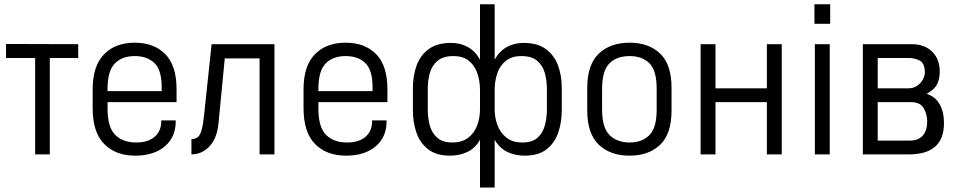

<svg xmlns="http://www.w3.org/2000/svg" viewBox="-20 -710 4436 883"><path d="M7.8 -507.8 339.8 -506.8V-443.4H209V0H141.6V-443.4H7.8Z M474.6 -240.2V-210Q474.6 -125 509.8 -89.8Q544.9 -54.7 606.4 -54.7Q661.1 -54.7 691.4 -81.1Q721.7 -107.4 721.7 -153.3V-156.2H788.1V-151.4Q788.1 -80.1 738.3 -37.1Q687.5 5.9 601.6 5.9Q512.7 5.9 460 -46.9Q406.2 -100.6 406.2 -211.9V-299.8Q406.2 -408.2 460 -461.9Q511.7 -513.7 599.6 -513.7Q687.5 -513.7 739.3 -461.9Q792 -409.2 792 -299.8V-240.2ZM508.8 -418.9Q474.6 -384.8 474.6 -301.8V-291H723.6V-308.6Q723.6 -387.7 690.4 -419.9Q657.2 -452.1 599.6 -452.1Q542 -452.1 508.8 -418.9Z M953.1 -506.8H1242.2V0H1173.8V-441.4H1013.7L984.4 -138.7Q977.5 -73.2 942.9 -36.6Q908.2 0 860.4 0V-70.3Q877.9 -70.3 889.2 -79.1Q900.4 -87.9 907.2 -112.3Q914.1 -136.7 918.9 -183.6Z M1444.3 -240.2V-210Q1444.3 -125 1479.5 -89.8Q1514.6 -54.7 1576.2 -54.7Q1630.9 -54.7 1661.1 -81.1Q1691.4 -107.4 1691.4 -153.3V-156.2H1757.8V-151.4Q1757.8 -80.1 1708 -37.1Q1657.2 5.9 1571.3 5.9Q1482.4 5.9 1429.7 -46.9Q1376 -100.6 1376 -211.9V-299.8Q1376 -408.2 1429.7 -461.9Q1481.4 -513.7 1569.3 -513.7Q1657.2 -513.7 1709 -461.9Q1761.7 -409.2 1761.7 -299.8V-240.2ZM1478.5 -418.9Q1444.3 -384.8 1444.3 -301.8V-291H1693.4V-308.6Q1693.4 -387.7 1660.2 -419.9Q1627 -452.1 1569.3 -452.1Q1511.7 -452.1 1478.5 -418.9Z M2187.5 -690.4H2254.9V-435.5Q2275.4 -473.6 2310.1 -493.2Q2344.7 -512.7 2387.7 -512.7Q2451.2 -512.7 2489.7 -484.9Q2528.3 -457 2545.9 -410.2Q2563.5 -363.3 2563.5 -305.7V-202.1Q2563.5 -146.5 2546.9 -99.1Q2530.3 -51.8 2493.2 -22.9Q2456.1 5.9 2392.6 5.9Q2349.6 5.9 2313.5 -11.2Q2277.3 -28.3 2254.9 -67.4V152.3H2187.5V-67.4Q2166 -28.3 2129.4 -11.2Q2092.8 5.9 2049.8 5.9Q1987.3 5.9 1949.7 -22.9Q1912.1 -51.8 1895.5 -99.1Q1878.9 -146.5 1878.9 -202.1V-305.7Q1878.9 -363.3 1896.5 -410.2Q1914.1 -457 1952.6 -484.9Q1991.2 -512.7 2054.7 -512.7Q2097.7 -512.7 2132.3 -493.2Q2167 -473.6 2187.5 -435.5ZM2060.5 -54.7Q2104.5 -54.7 2132.8 -76.2Q2161.1 -97.7 2174.3 -132.8Q2187.5 -168 2187.5 -207V-295.9Q2187.5 -335.9 2175.8 -371.6Q2164.1 -407.2 2137.2 -429.7Q2110.4 -452.1 2064.5 -452.1Q2018.6 -452.1 1992.7 -430.7Q1966.8 -409.2 1957 -375Q1947.3 -340.8 1947.3 -300.8V-206.1Q1947.3 -168 1956.5 -133.3Q1965.8 -98.6 1990.7 -76.7Q2015.6 -54.7 2060.5 -54.7ZM2381.8 -54.7Q2427.7 -54.7 2452.1 -76.7Q2476.6 -98.6 2485.8 -133.3Q2495.1 -168 2495.1 -206.1V-300.8Q2495.1 -340.8 2485.4 -375Q2475.6 -409.2 2450.2 -430.7Q2424.8 -452.1 2377.9 -452.1Q2333 -452.1 2305.7 -429.7Q2278.3 -407.2 2266.6 -371.6Q2254.9 -335.9 2254.9 -295.9V-207Q2254.9 -168 2268.6 -132.8Q2282.2 -97.7 2310.1 -76.2Q2337.9 -54.7 2381.8 -54.7Z M2734.4 -43.9Q2680.7 -94.7 2680.7 -202.1V-305.7Q2680.7 -413.1 2734.4 -463.9Q2787.1 -513.7 2876 -513.7Q2962.9 -513.7 3015.6 -463.9Q3068.4 -414.1 3068.4 -305.7V-202.1Q3068.4 -93.8 3015.6 -43.9Q2962.9 5.9 2876 5.9Q2787.1 5.9 2734.4 -43.9ZM2966.8 -88.9Q3000 -122.1 3000 -206.1V-301.8Q3000 -385.7 2966.8 -418.9Q2933.6 -452.1 2876 -452.1Q2816.4 -452.1 2783.2 -418.9Q2749 -384.8 2749 -301.8V-206.1Q2749 -123 2783.2 -88.9Q2817.4 -54.7 2876 -54.7Q2932.6 -54.7 2966.8 -88.9Z M3202.1 -506.8H3270.5V-303.7H3506.8V-506.8H3575.2V0H3506.8V-240.2H3270.5V0H3202.1Z M3727.5 -506.8H3795.9V0H3727.5ZM3725.6 -690.4H3797.9V-600.6H3725.6Z M3948.2 0V-506.8H4173.8Q4231.4 -506.8 4266.6 -472.7Q4301.8 -438.5 4301.8 -381.8Q4301.8 -346.7 4289.6 -322.3Q4277.3 -297.9 4244.1 -280.3V-277.3Q4281.2 -265.6 4301.3 -230.5Q4321.3 -195.3 4321.3 -143.6Q4321.3 0 4160.2 0ZM4016.6 -63.5H4166Q4203.1 -63.5 4223.6 -86.4Q4244.1 -109.4 4244.1 -150.4Q4244.1 -184.6 4228 -212.4Q4211.9 -240.2 4170.9 -240.2H4016.6ZM4016.6 -303.7H4156.2Q4181.6 -303.7 4198.7 -315.9Q4215.8 -328.1 4224.6 -345.2Q4233.4 -362.3 4233.4 -376Q4233.4 -418 4210.9 -430.7Q4188.5 -443.4 4156.2 -443.4H4016.6Z"/></svg>

Font: DINish
Style: Regular
Weight: 400
Designer: Bert Driehuis
Foundry: Playbeing
Version: Version 3.008; git-95204e4c-release